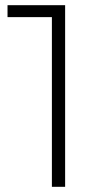

<svg xmlns="http://www.w3.org/2000/svg" viewBox="-20 -720 393 740"><path d="M180 0V-654H9V-700H231V0Z"/></svg>

Font: Montserrat Light
Style: Regular
Weight: 300
Designer: Julieta Ulanovsky
Foundry: Julieta Ulanovsky
Version: Version 9.000; ttfautohint (v1.8.4.7-5d5b)